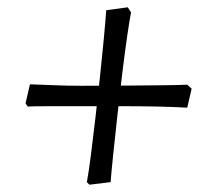

<svg xmlns="http://www.w3.org/2000/svg" viewBox="-20 -508 590 526"><path d="M225 -2 218 -9Q223 -36 229 -83Q235 -130 241.5 -186Q248 -242 254 -298.5Q260 -355 264.5 -403Q269 -451 271 -480L330 -488L339 -474Q335 -454 328.5 -409.5Q322 -365 315 -307.5Q308 -250 301.5 -191Q295 -132 290 -83.5Q285 -35 283 -9ZM493 -213Q458 -215 415.5 -216Q373 -217 329 -217Q266 -217 207 -217Q148 -217 107 -217Q66 -217 56 -216L50 -225L62 -277Q93 -276 129 -274.5Q165 -273 203 -273Q266 -273 326 -273.5Q386 -274 431 -274.5Q476 -275 493 -276L505 -265Z"/></svg>

Font: Labrada Medium
Style: Italic
Weight: 500
Italic angle: -7°
Designer: Mercedes Jáuregui
Foundry: Omnibus-Type Team
Version: Version 1.000